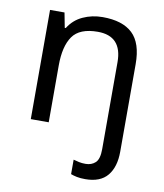

<svg xmlns="http://www.w3.org/2000/svg" viewBox="-87 -617 791 928"><g transform="rotate(10 309.0 -153.0)"><path d="M394 240Q370 240 353 236.5Q336 233 323 228V157Q337 161 351 164Q365 167 383 167Q412 167 431 149.5Q450 132 450 83V-344Q450 -472 331 -472Q242 -472 207.5 -422.5Q173 -373 173 -279V0H85V-536H156L170 -463H175Q201 -505 245.5 -525.5Q290 -546 342 -546Q440 -546 489 -499.5Q538 -453 538 -350V80Q538 155 503 197.5Q468 240 394 240Z"/></g></svg>

Font: Noto Sans Soyombo
Style: Regular
Weight: 400
Designer: Monotype Design Team
Foundry: Monotype Imaging Inc.
Version: Version 2.001; ttfautohint (v1.8.4.7-5d5b)